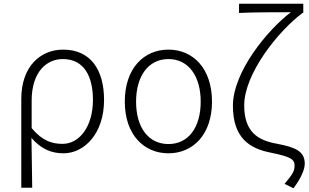

<svg xmlns="http://www.w3.org/2000/svg" viewBox="-20 -815 1669 1037"><path d="M95 199H154C153 97 152 32 150 -70C204 -8 260 13 323 13C435 13 542 -93 542 -275C542 -441 467 -547 321 -547C199 -547 95 -457 95 -281ZM318 -38C264 -38 210 -52 151 -123V-271C151 -426 231 -496 319 -496C434 -496 482 -403 482 -275C482 -132 409 -38 318 -38Z M890 13C1022 13 1125 -88 1125 -266C1125 -446 1022 -547 890 -547C757 -547 654 -446 654 -266C654 -88 757 13 890 13ZM890 -37C781 -37 715 -127 715 -266C715 -404 781 -496 890 -496C998 -496 1064 -404 1064 -266C1064 -127 998 -37 890 -37Z M1565 202C1607 146 1626 100 1626 69C1626 1 1574 -20 1474 -39C1374 -57 1299 -101 1299 -246C1299 -415 1480 -645 1614 -745H1618V-795H1271V-745C1344 -749 1482 -749 1551 -749C1424 -653 1238 -426 1238 -244C1238 -69 1329 -13 1440 9C1549 31 1571 45 1571 79C1571 110 1559 128 1517 178Z"/></svg>

Font: Noto Sans Japanese Light
Style: Regular
Weight: 300
Designer: Ryoko NISHIZUKA (kana & ideographs); Paul D. Hunt (Latin, Greek & Cyrillic); Wenlong ZHANG (bopomofo); Sandoll Communica
Foundry: Adobe Systems Incorporated
Version: Version 1.000;PS 1;hotconv 1.0.78;makeotf.lib2.5.61930